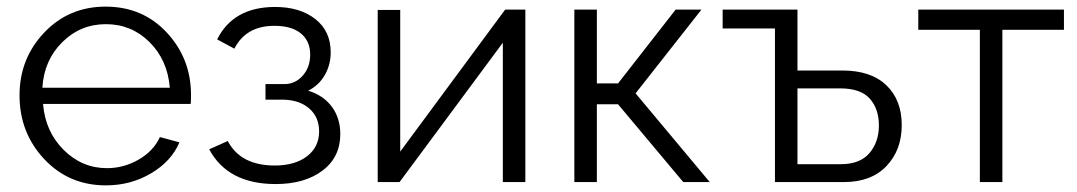

<svg xmlns="http://www.w3.org/2000/svg" viewBox="-20 -550 3252 580"><path d="M300 10Q188 10 113.5 -69.5Q39 -149 39 -262Q39 -373 113.5 -451.5Q188 -530 299 -530Q411 -530 484 -451.5Q557 -373 557 -263Q557 -241 556 -236H110Q117 -152 172.5 -97Q228 -42 303 -42Q354 -42 399 -68Q444 -94 463 -136L522 -120Q498 -63 436.5 -26.5Q375 10 300 10ZM108 -285H493Q486 -369 431.5 -423Q377 -477 300 -477Q223 -477 168 -422.5Q113 -368 108 -285Z M813 6Q668 6 612 -99L668 -124Q707 -50 810 -50Q871 -50 907.5 -78Q944 -106 944 -153Q944 -196 914.5 -222Q885 -248 835 -249H782V-296H839Q872 -296 894.5 -321.5Q917 -347 917 -385Q917 -426 889 -449Q861 -472 809 -472Q723 -472 688 -403L636 -431Q685 -529 811 -529Q886 -529 932.5 -492.5Q979 -456 979 -392Q979 -354 961 -323Q943 -292 911 -276Q957 -262 982.5 -227.5Q1008 -193 1008 -145Q1008 -75 954 -34.5Q900 6 813 6Z M1121 0V-520H1189V-92L1506 -521H1567V0H1499V-421L1187 0Z M1715 0V-521H1783V-298H1847L2021 -521H2099L1900 -268L2124 0H2044L1847 -235H1783V0Z M2321 0V-464H2163V-521H2389V-337H2525Q2611 -337 2657.5 -292.5Q2704 -248 2704 -172Q2704 -97 2658 -48.5Q2612 0 2529 0ZM2389 -54H2520Q2578 -54 2606.5 -87.5Q2635 -121 2635 -171Q2635 -221 2607.5 -252Q2580 -283 2518 -283H2389Z M2940 0V-460H2754V-521H3194V-460H3008V0Z"/></svg>

Font: Raleway-v4020
Style: Regular
Weight: 400
Designer: Matt McInerney, Pablo Impallari, Rodrigo Fuenzalida
Foundry: Matt McInerney, Pablo Impallari, Rodrigo Fuenzalida
Version: Version 4.020;PS 004.020;hotconv 1.0.88;makeotf.lib2.5.64775